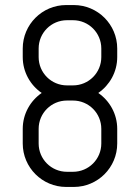

<svg xmlns="http://www.w3.org/2000/svg" viewBox="-20 -730 554 760"><path d="M444 -162V-220C444 -279 414 -331 369 -362C414 -393 444 -445 444 -504V-538C444 -633 367 -710 272 -710H242C147 -710 70 -633 70 -538V-504C70 -445 100 -393 145 -362C100 -331 70 -279 70 -220V-162C70 -67 147 10 242 10H272C367 10 444 -67 444 -162ZM381 -504C381 -442 331 -392 269 -392H245C183 -392 133 -442 133 -504V-538C133 -600 183 -650 245 -650H269C331 -650 381 -600 381 -538ZM381 -162C381 -100 331 -50 269 -50H245C183 -50 133 -100 133 -162V-220C133 -282 183 -332 245 -332H269C331 -332 381 -282 381 -220Z"/></svg>

Font: Abel
Style: Regular
Weight: 400
Designer: Matthew Desmond
Foundry: Matthew Desmond
Version: Version 1.002